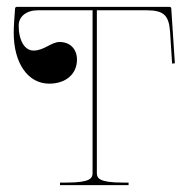

<svg xmlns="http://www.w3.org/2000/svg" viewBox="-20 -540 550 560"><path d="M29 -520C26 -520 24 -517.5 24 -515.5C22.5 -492.5 20 -466.5 20 -444.5C20 -355.5 61.5 -296 123.5 -296C172 -296 204.5 -324 204.5 -366C204.5 -397 184.5 -417.5 154 -417.5C129.5 -417.5 108.5 -392.5 78 -392.5C52 -392.5 34.5 -421.5 34.5 -465.5C34.5 -492 57 -510 90.5 -510H250V-35C250 -20.5 243.5 -7.5 175 -7.5H155V0H355V-7.5H337.5C269 -7.5 262.5 -20.5 262.5 -35V-510H407.5C458 -510 472.5 -495 476 -447.5L482 -354.5L490 -355.5L479.5 -515.5C479.5 -519 476 -520 474.5 -520Z"/></svg>

Font: ZnikomitNo24
Style: Regular
Weight: 500
Designer: gluk
Foundry: gluk
Version: Version 0.55